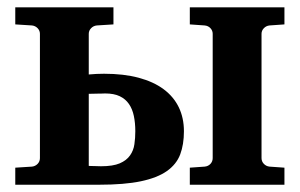

<svg xmlns="http://www.w3.org/2000/svg" viewBox="-20 -508 824 528"><path d="M352.1 -147Q352.1 -169.9 348.1 -189Q344.2 -208 334.7 -221.9Q325.2 -235.8 309.3 -243.4Q293.5 -251 269 -251Q266.6 -251 260.5 -250.7Q254.4 -250.5 247.6 -250.5Q240.7 -250.5 234.1 -250.2Q227.5 -250 224.1 -250V-51.8Q226.1 -51.8 230.5 -51.5Q234.9 -51.3 240.2 -51.3Q245.6 -51.3 250.5 -51Q255.4 -50.8 257.8 -50.8Q290.5 -50.8 309.3 -58.8Q328.1 -66.9 337.6 -80.6Q347.2 -94.2 349.6 -111.3Q352.1 -128.4 352.1 -147ZM502 0V-46.9L543 -49.8Q552.7 -50.8 558.8 -57.4Q564.9 -64 564.9 -73.2V-415Q564.9 -423.8 558.8 -430.4Q552.7 -437 543 -438L502 -440.9V-487.8H762.2V-440.9L721.2 -438Q711.9 -437 705.6 -430.4Q699.2 -423.8 699.2 -415V-73.2Q699.2 -64 705.6 -57.4Q711.9 -50.8 721.2 -49.8L762.2 -46.9V0ZM485.8 -147Q485.8 -110.8 475.6 -83.5Q465.3 -56.2 439 -37.6Q412.6 -19 367.4 -9.5Q322.3 0 252 0H22V-46.9L67.9 -49.8Q77.1 -50.8 83.5 -57.4Q89.8 -64 89.8 -73.2V-415Q89.8 -423.8 83.5 -430.4Q77.1 -437 67.9 -438L22 -440.9V-487.8H292V-440.9L246.1 -438Q236.8 -437 230.5 -430.4Q224.1 -423.8 224.1 -415V-303.2Q232.9 -304.2 245.4 -304.7Q257.8 -305.2 266.1 -305.2Q320.3 -305.2 361.3 -294.2Q402.3 -283.2 429.9 -262.7Q457.5 -242.2 471.7 -212.9Q485.8 -183.6 485.8 -147Z"/></svg>

Font: Charis SIL Cyr
Style: Bold
Weight: 700
Foundry: SIL International
Version: Version 5.000